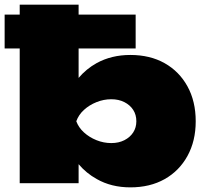

<svg xmlns="http://www.w3.org/2000/svg" viewBox="-37 -790 892 828"><path d="M525 18Q443 18 380 -18Q335 -43 302 -82V0H48V-581H-17V-727H48V-770H302V-727H548V-581H302V-454Q335 -493 380 -518Q444 -553 525 -553Q610 -553 673 -517.5Q736 -482 771.5 -417.5Q807 -353 807 -267Q807 -182 771.5 -117.5Q736 -53 673 -17.5Q610 18 525 18ZM443 -173Q475 -173 499.5 -185.5Q524 -198 537.5 -219Q551 -240 551 -267Q551 -295 537.5 -316Q524 -337 499.5 -349.5Q475 -362 443 -362Q410 -362 379 -349.5Q348 -337 325 -316Q302 -295 292 -267Q302 -240 325 -219Q348 -198 379 -185.5Q410 -173 443 -173Z"/></svg>

Font: Bounded
Style: Regular
Weight: 900
Designer: Vlad Churkin
Version: Version 1.0